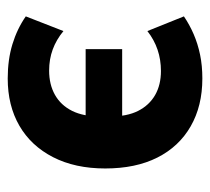

<svg xmlns="http://www.w3.org/2000/svg" viewBox="-44 -502 557 510"><g transform="rotate(-90 235.0 -247.5)"><path d="M281 11Q208 11 154 -20Q100 -51 71 -108.5Q42 -166 42 -247Q42 -327 72 -385.5Q102 -444 155.5 -475Q209 -506 281 -506Q331 -506 372 -493.5Q413 -481 446 -458L407 -358Q384 -377 358 -386.5Q332 -396 302 -396Q265 -396 237.5 -380.5Q210 -365 195 -335Q180 -305 180 -259L175 -299H359V-202H175L180 -235Q180 -189 195 -159.5Q210 -130 237 -114.5Q264 -99 301 -99Q331 -99 357.5 -108Q384 -117 407 -135L446 -38Q424 -23 398.5 -12Q373 -1 344 5Q315 11 281 11Z"/></g></svg>

Font: Nunito Sans 10pt Condensed ExtraBold
Style: Regular
Weight: 800
Width: 3
Designer: Vernon Adams
Foundry: Vernon Adams
Version: Version 3.101;gftools[0.9.27]